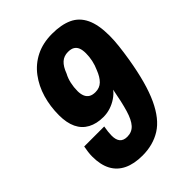

<svg xmlns="http://www.w3.org/2000/svg" viewBox="-207 -798 909 909"><g transform="rotate(-45 247.5 -343.5)"><path d="M204 12Q148 12 109.5 -6.5Q71 -25 51.5 -61.5Q32 -98 32 -153Q32 -167 34 -183Q36 -199 39 -214H173Q170 -198 168.5 -183.5Q167 -169 167 -158Q167 -130 179 -116Q191 -102 216 -102Q247 -102 266.5 -123.5Q286 -145 299.5 -190.5Q313 -236 326 -307Q313 -290 293 -276.5Q273 -263 250 -255.5Q227 -248 202 -248Q157 -248 124.5 -265.5Q92 -283 75.5 -317.5Q59 -352 59 -403Q59 -462 74.5 -515Q90 -568 121.5 -610Q153 -652 200 -675.5Q247 -699 309 -699Q370 -699 411.5 -680Q453 -661 474 -617Q495 -573 495 -500Q495 -470 491 -434Q487 -398 480 -355Q457 -216 419.5 -135.5Q382 -55 328.5 -21.5Q275 12 204 12ZM259 -358Q287 -358 305.5 -376Q324 -394 337 -428Q347 -450 352 -473.5Q357 -497 357 -520Q357 -542 351.5 -556Q346 -570 334 -577.5Q322 -585 301 -585Q274 -585 255.5 -568.5Q237 -552 224 -517Q213 -497 207.5 -472Q202 -447 202 -422Q202 -402 208 -387.5Q214 -373 226.5 -365.5Q239 -358 259 -358Z"/></g></svg>

Font: Archivo Condensed ExtraBold
Style: Italic
Weight: 800
Width: 3
Italic angle: -10°
Designer: Hector Gatti
Foundry: Omnibus-Type
Version: Version 2.001